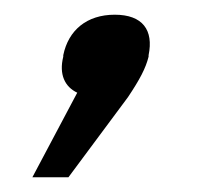

<svg xmlns="http://www.w3.org/2000/svg" viewBox="-20 -122 270 261"><path d="M66 -47V-45C60 -21 68 -4 85 4L24 119H73L154 10C170 -14 178 -29 182 -45V-47C189 -81 174 -102 136 -102C98 -102 73 -81 66 -47Z"/></svg>

Font: LT Wave Text Italic
Style: Regular
Weight: 400
Designer: Daniel Lyons
Version: Version 2.5 (Glyphs App)